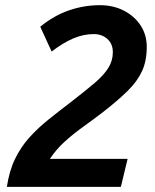

<svg xmlns="http://www.w3.org/2000/svg" viewBox="-20 -729 604 749"><path d="M6.8 0Q16 -62.2 38.6 -108.9Q61.2 -155.5 94.1 -192.1Q127 -228.8 167.6 -261.4Q208.2 -294 254.2 -329Q311 -373 347.9 -404.2Q384.8 -435.5 402.5 -463.9Q420.2 -492.2 420.2 -525Q420.2 -557.8 399 -576.9Q377.8 -596 345.8 -596Q304.8 -596 264.6 -578.6Q224.5 -561.2 181.5 -527.8L137 -624.8Q192.2 -669.5 250.5 -689.1Q308.8 -708.8 369.8 -708.8Q421.8 -708.8 463 -687.6Q504.2 -666.5 528.4 -630Q552.5 -593.5 552.5 -545.5Q552.5 -492.2 534.4 -452.2Q516.2 -412.2 478.6 -375.1Q441 -338 382.2 -292Q341.2 -260.8 303.1 -233.4Q265 -206 232.5 -176.6Q200 -147.2 174.5 -109.2H477.8L451.5 0Z"/></svg>

Font: Ubuntu Sans
Style: Italic
Weight: 400
Italic angle: -13.5°
Designer: Dalton Maag Ltd
Foundry: Dalton Maag Ltd
Version: Version 1.006